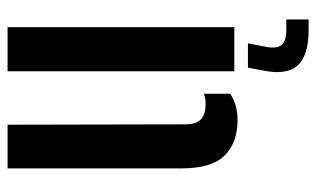

<svg xmlns="http://www.w3.org/2000/svg" viewBox="-184 -456 836 508"><g transform="rotate(-90 234.0 -202.0)"><path d="M42.5 -139.5V-600H158L159 -129.5Q159 -102 171.8 -89Q184.5 -76 213 -76Q228 -76 240 -80.5V-11Q211 8.5 170.5 8.5Q110 8.5 76.2 -26Q42.5 -60.5 42.5 -139.5ZM299.5 0V-600H416V0ZM436.5 196.5H408Q344 196.5 317.2 170Q290.5 143.5 299.5 86.5L309 36H373.5L363.5 86.5Q359 114 369.8 125.8Q380.5 137.5 408.5 137.5H436.5Z"/></g></svg>

Font: Big Shoulders Stencil Text Thin
Style: Bold
Weight: 700
Version: Version 2.001